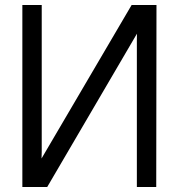

<svg xmlns="http://www.w3.org/2000/svg" viewBox="-20 -753 720 773"><path d="M510 -733 125 -77 146 -71 148 -141V-733H70V0H170L554 -656L532 -662L531 -592V0H609L610 -733Z"/></svg>

Font: Kreadon
Style: Regular
Weight: 400
Designer: kohakuno
Foundry: StudioGnu
Version: Version 1.000;Glyphs 3.1.2 (3151)